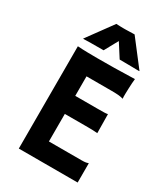

<svg xmlns="http://www.w3.org/2000/svg" viewBox="-210 -963 931 1061"><g transform="rotate(30 256.0 -433.0)"><path d="M92.3 -704.6 210.4 -866.2Q213.9 -865.7 221.7 -865.5Q229.5 -865.2 238.3 -865Q247.1 -864.7 255.1 -864.7Q263.2 -864.7 267.6 -864.7Q271.5 -864.7 280 -865Q288.6 -865.2 298.1 -865.5Q307.6 -865.7 315.7 -866Q323.7 -866.2 326.7 -866.2L451.2 -704.6L449.2 -703.1Q441.9 -703.1 428.2 -703.4Q414.6 -703.6 397.5 -703.9Q380.4 -704.1 361.3 -704.3Q342.3 -704.6 324.7 -704.6L269.5 -791L222.2 -704.6Q176.8 -704.6 143.1 -704.3Q109.4 -704.1 93.8 -703.1ZM87.9 -652.8Q101.1 -651.9 116.9 -651.1Q132.8 -650.4 149.7 -650.1Q166.5 -649.9 183.3 -649.7Q200.2 -649.4 215.8 -649.4Q262.7 -649.4 322.8 -650.1Q382.8 -650.9 451.7 -653.3Q450.2 -641.6 449.2 -625Q448.2 -608.4 447.5 -591.8Q446.8 -575.2 446.5 -560.8Q446.3 -546.4 446.3 -538.6Q446.3 -531.7 447.3 -526.9L446.3 -525.4Q439.5 -527.3 433.1 -528.8Q426.8 -530.3 418.7 -531Q410.6 -531.7 399.9 -532.2Q389.2 -532.7 374 -532.7H212.4V-408.2H355Q382.8 -408.2 397.5 -408.7Q412.1 -409.2 419.4 -411.1L420.9 -290.5Q406.7 -292 391.4 -292.5Q376 -293 360.4 -293H212.4V-117.2H419.4Q438.5 -117.2 447.5 -118.9Q456.5 -120.6 461.4 -123L463.4 -122.6V0H87.9Z"/></g></svg>

Font: Hammersmith One
Style: Regular
Weight: 400
Designer: Nicole Fally
Foundry: Nicole Fally
Version: Version 1.002